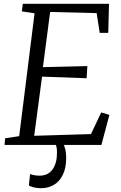

<svg xmlns="http://www.w3.org/2000/svg" viewBox="-20 -763 636 1011"><path d="M4 0 7 -35 81 -46 162 -693 95 -703 100 -743H554L550 -590H505L489 -694L244 -700L206 -409.5L440 -415L436 -351L201.5 -359.5L160 -48L459 -57L513 -171L556 -158L514 0ZM290 -12.5 311 -10.5Q318.5 2.5 323.5 22Q328.5 41.5 328.5 67.5Q328.5 121.5 311 157.2Q293.5 193 263.5 210.5Q233.5 228 196 228Q176.5 228 158.5 223.8Q140.5 219.5 132 213.5L138.5 153Q144.5 156.5 158.5 159.2Q172.5 162 188 162Q233.5 162 256.8 129Q280 96 280 43Q280.5 25 277.8 12.2Q275 -0.5 271 -10.5Z"/></svg>

Font: Merriweather Light
Style: Italic
Weight: 300
Italic angle: -7.8°
Designer: Eben Sorkin
Foundry: Eben Sorkin
Version: Version 2.101